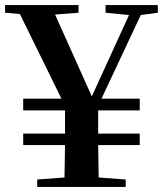

<svg xmlns="http://www.w3.org/2000/svg" viewBox="-25 -733 639 753"><path d="M66 -300H230V-209H66V-164H230L228 -37L121 -29V0H468V-29L362 -37L360 -164H523V-209H360V-300H523V-346H373L527 -674L594 -683V-713H389V-683L481 -674L335 -355L191 -676L283 -683V-713H-5V-683L53 -678L216 -346H66Z"/></svg>

Font: Noto Serif SC
Style: Bold
Weight: 700
Designer: Ryoko NISHIZUKA 西塚涼子 (kana & ideographs); Frank Grießhammer (Latin, Greek & Cyrillic); Wenlong ZHANG 张文龙 (bopomofo); San
Foundry: Adobe
Version: Version 2.001;hotconv 1.1.0;makeotfexe 2.6.0